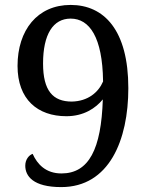

<svg xmlns="http://www.w3.org/2000/svg" viewBox="-20 -744 599 775"><path d="M228 -43.9C165 -43.9 130.4 -81.1 111.8 -123C96.7 -117.7 82 -100.1 82 -75.2C82 -33.2 113.8 11.2 227.1 11.2C420.9 11.2 498 -178.7 498 -388.2C498 -622.6 399.9 -724.1 265.1 -724.1C130.9 -724.1 50.8 -622.1 50.8 -478C50.8 -342.8 131.8 -274.9 248 -274.9C318.4 -274.9 366.2 -307.6 395 -342.8C388.7 -142.1 338.9 -43.9 228 -43.9ZM270 -334C193.4 -334 153.8 -377.9 153.8 -487.8C153.8 -605.5 194.3 -668.9 265.1 -668.9C341.8 -668.9 393.6 -592.8 396 -417V-415C377.4 -371.6 335.4 -335.4 270 -334Z"/></svg>

Font: Gandom
Style: Regular
Weight: 400
Foundry: DejaVu fonts team - Redesigned by Saber Rastikerdar - Based on Samim Font
Version: Version 0.8